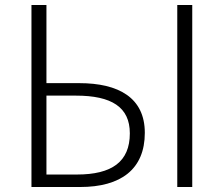

<svg xmlns="http://www.w3.org/2000/svg" viewBox="-20 -749 896 769"><path d="M106 0H301C464 0 560 -71 560 -217C560 -357 456 -416 297 -416H166V-729H106ZM166 -50V-366H284C427 -366 500 -320 500 -215C500 -101 428 -50 288 -50ZM690 0H750V-729H690Z"/></svg>

Font: Noto Sans CJK KR Light
Style: Regular
Weight: 300
Designer: Ryoko NISHIZUKA (kana & ideographs); Paul D. Hunt (Latin, Greek & Cyrillic); Wenlong ZHANG (bopomofo); Sandoll Communica
Foundry: Adobe Systems Incorporated
Version: Version 1.004;PS 1.004;hotconv 1.0.82;makeotf.lib2.5.63406